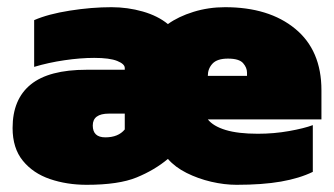

<svg xmlns="http://www.w3.org/2000/svg" viewBox="-20 -504 929 534"><path d="M221 10Q166 10 119 -6Q72 -22 43.5 -57Q15 -92 15 -148Q15 -228 65.5 -269Q116 -310 221 -310H327V-315Q327 -326 306 -334.5Q285 -343 242 -343Q204 -343 159.5 -336.5Q115 -330 75 -318V-448Q114 -465 174.5 -474.5Q235 -484 290 -484Q335 -484 377 -472Q419 -460 447 -437Q476 -458 518 -471Q560 -484 606 -484Q728 -484 801 -424Q874 -364 874 -253V-172H558Q573 -153 607.5 -142.5Q642 -132 697 -132Q742 -132 784 -139.5Q826 -147 850 -156V-26Q813 -8 761.5 1Q710 10 638 10Q604 10 567.5 1.5Q531 -7 499 -23Q467 -39 447 -62Q410 -31 360 -10.5Q310 10 221 10ZM558 -293H667V-302Q667 -316 656 -328.5Q645 -341 614 -341Q584 -341 571 -327Q558 -313 558 -293ZM273 -122Q309 -122 327 -144V-188H283Q238 -188 238 -155Q238 -122 273 -122Z"/></svg>

Font: Boz Display
Style: Regular
Weight: 900
Version: Version 2.000; ttfautohint (v1.8.3)